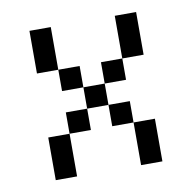

<svg xmlns="http://www.w3.org/2000/svg" viewBox="-58 -496 554 554"><g transform="rotate(-10 219.0 -219.0)"><path d="M62.5 -125H125V0H62.5ZM125 -187.5H187.5V-125H125ZM187.5 -250H250V-187.5H187.5ZM250 -312.5H312.5V-250H250ZM312.5 -437.5H375V-312.5H312.5ZM312.5 -125H375V0H312.5ZM250 -187.5H312.5V-125H250ZM125 -312.5H187.5V-250H125ZM62.5 -437.5H125V-312.5H62.5Z"/></g></svg>

Font: Pixel Operator
Style: Regular
Weight: 400
Designer: Jayvee Enaguas (HarvettFox96)
Version: 2016.04.25